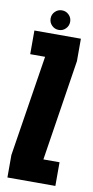

<svg xmlns="http://www.w3.org/2000/svg" viewBox="-82 -735 375 771"><g transform="rotate(10 105.0 -349.5)"><path d="M7 0V-91.5L71.9 -503.8L73.4 -503.5H11.2V-600H200.8V-508.5L136.6 -96L135.9 -96.5H202.5V0ZM106.9 -619.2Q90.4 -619.2 78.6 -630.9Q66.9 -642.6 66.9 -659.2Q66.9 -675.8 78.6 -687.4Q90.2 -699 106.9 -699Q123.2 -699 134.9 -687.4Q146.6 -675.8 146.6 -659.3Q146.6 -642.8 135 -631Q123.5 -619.2 106.9 -619.2Z"/></g></svg>

Font: Anybody UltraCondensed Thin
Style: Regular
Weight: 100
Width: 1
Designer: Tyler Finck
Foundry: Etcetera Type Company
Version: Version 1.110